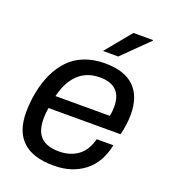

<svg xmlns="http://www.w3.org/2000/svg" viewBox="-135 -820 818 929"><g transform="rotate(20 274.0 -355.5)"><path d="M283.2 -590.8 392.1 -723.1H493.2V-720.2L361.8 -590.8ZM248 12.2Q35.2 12.2 35.2 -185.1Q35.2 -238.3 45.9 -292Q57.1 -346.7 77.6 -390.1Q98.1 -433.6 130.1 -467.5Q162.1 -501.5 209 -519.8Q255.9 -538.1 314.9 -538.1Q414.6 -538.1 464.8 -489.3Q515.1 -440.4 515.1 -348.1Q515.1 -294.9 501 -241.2H129.9Q125 -208 125 -187Q125 -121.1 155.5 -91.1Q186 -61 249 -61Q305.2 -61 345.2 -89.6Q385.3 -118.2 400.9 -179.2H486.8Q467.3 -84.5 403.8 -36.1Q340.3 12.2 248 12.2ZM142.1 -307.1H421.9Q426.8 -329.6 426.8 -356Q426.8 -465.8 314 -465.8Q248 -465.8 204.3 -425.3Q160.6 -384.8 142.1 -307.1Z"/></g></svg>

Font: Archivo
Style: Italic
Weight: 400
Italic angle: -10°
Designer: Hector Gatti
Foundry: Omnibus-Type
Version: Version 2.001